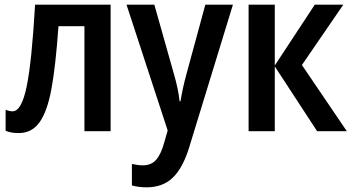

<svg xmlns="http://www.w3.org/2000/svg" viewBox="-20 -561 1506 821"><path d="M341 0V-449H230Q218 -278 200 -181Q182 -84 149 -38Q116 8 60 8Q25 8 4 -2V-92Q18 -85 34 -85Q72 -85 94 -191Q116 -297 130 -541H453V0Z M640 -541 723 -247Q742 -183 748 -128H752Q760 -181 778 -247L858 -541H976L789 69Q762 157 719 198.5Q676 240 607 240Q573 240 544 232V140Q570 146 591 146Q626 146 647 123Q668 100 682 49L697 -3L521 -541Z M1448 -541 1271 -283 1463 0H1336L1155 -277V0H1043V-541H1155V-281L1326 -541Z"/></svg>

Font: Noto Sans Display Medium Narrow
Style: Regular
Weight: 500
Width: 4
Designer: Monotype Design team
Foundry: Monotype Imaging Inc.
Version: Version 1.000